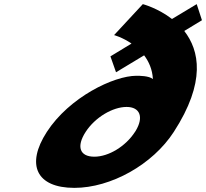

<svg xmlns="http://www.w3.org/2000/svg" viewBox="-20 -895 998 930"><path d="M206.8 -256C104.5 -98 155.3 15 340.3 15C517.3 15 719.5 -98 821.8 -256C978.6 -498 945.7 -651 872.5 -745L958.2 -797L932.8 -875L813.1 -803C744.4 -856 671.8 -875 671.8 -875L532.6 -725C532.6 -725 573.5 -714 617 -684L514.9 -622L542 -545L678.1 -627C700.7 -597 718.1 -559 720.6 -512C702 -528 655 -528 641 -528C531 -528 315.6 -424 206.8 -256ZM394.8 -256C440.8 -327 526.2 -377 593.2 -377C657.2 -377 678.1 -329 637.1 -261L633.8 -256C588.5 -186 506.1 -136 437.1 -136C365.1 -136 349.5 -186 394.8 -256Z"/></svg>

Font: Hussar
Style: BdWodka
Weight: 700
Foundry: Cannot Into Space Fonts
Version: Version 2.00